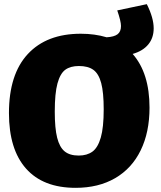

<svg xmlns="http://www.w3.org/2000/svg" viewBox="-20 -887 772 922"><path d="M617 -628Q698 -536 698 -370Q698 -252 655.5 -165Q613 -78 533 -31.5Q453 15 343 15Q187 15 105 -77.5Q23 -170 23 -344Q23 -530 113.5 -627.5Q204 -725 368 -725Q435 -725 492 -708Q528 -710 544.5 -722.5Q561 -735 561 -762Q561 -785 543 -837L685 -867Q718 -801 718 -751Q718 -705 692 -673.5Q666 -642 617 -628ZM478 -362Q478 -443 466 -488Q454 -533 428.5 -551.5Q403 -570 359 -570Q318 -570 293.5 -552Q269 -534 256 -486.5Q243 -439 243 -351Q243 -271 254.5 -225.5Q266 -180 290.5 -160Q315 -140 358 -140Q398 -140 424 -159Q450 -178 464 -226.5Q478 -275 478 -362Z"/></svg>

Font: Bitter Pro Black
Style: Regular
Weight: 900
Designer: Sol Matas, and Bitter project Authors
Foundry: Sol Matas
Version: Version 1.010